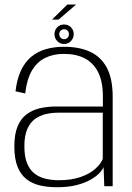

<svg xmlns="http://www.w3.org/2000/svg" viewBox="-20 -798 567 823"><path d="M224 4.5Q271.5 4.5 306.5 -4.2Q341.5 -13 366 -26.5Q390.5 -40 404.8 -54.8Q419 -69.5 424 -81.5L427 0H463V-383.5Q463 -460.5 438 -507.5Q413 -554.5 366.5 -576Q320 -597.5 254 -597.5Q211.5 -597.5 175.8 -587Q140 -576.5 113.2 -554Q86.5 -531.5 69.5 -495Q52.5 -458.5 46.5 -406.5L88 -397.5Q95 -458 116.5 -495Q138 -532 173 -549.5Q208 -567 254 -567Q306 -567 343 -548Q380 -529 400.5 -488.8Q421 -448.5 421 -384.5V-341.5H221.5Q183 -341.5 150.2 -333.8Q117.5 -326 93 -307.2Q68.5 -288.5 55 -255.2Q41.5 -222 41.5 -170.5Q41.5 -117.5 55.2 -83.2Q69 -49 93.8 -29.8Q118.5 -10.5 151.8 -3Q185 4.5 224 4.5ZM232 -25.5Q202 -25.5 175.5 -31.8Q149 -38 128.2 -54Q107.5 -70 96 -98.2Q84.5 -126.5 84.5 -171.5Q84.5 -215.5 96.5 -243.8Q108.5 -272 129 -287.2Q149.5 -302.5 175.8 -308.8Q202 -315 230.5 -315H420.5V-117Q412.5 -96 389 -74.8Q365.5 -53.5 326.2 -39.5Q287 -25.5 232 -25.5ZM254.5 -609.5Q272.5 -609.5 284.2 -622Q296 -634.5 296 -651.5Q296 -669 284.2 -681Q272.5 -693 254.5 -693Q237 -693 225.2 -681Q213.5 -669 213.5 -651.5Q213.5 -634 225.5 -621.8Q237.5 -609.5 254.5 -609.5ZM254.5 -630Q246.5 -630 240.2 -636.2Q234 -642.5 234 -651.5Q234 -661 240.2 -666.8Q246.5 -672.5 254.5 -672.5Q263.5 -672.5 269.5 -666.8Q275.5 -661 275.5 -651.5Q275.5 -642.5 269.5 -636.2Q263.5 -630 254.5 -630ZM203 -714H231L306 -778.5H268.5Z"/></svg>

Font: Anybody Thin ExtraLight
Style: Regular
Weight: 250
Version: Version 1.113;gftools[0.9.25]